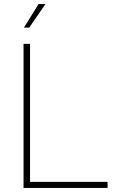

<svg xmlns="http://www.w3.org/2000/svg" viewBox="-20 -926 590 946"><path d="M96 0V-710H128V-30H510V0ZM98 -790 170 -906H204L124 -790Z"/></svg>

Font: Geist Thin
Style: Regular
Weight: 400
Designer: Basement.studio, Andrés Briganti, Mateo Zaragoza
Foundry: Basement.studio, Vercel, Andrés Briganti, Guido Ferreyra, Mateo Zaragoza
Version: Version 1.401